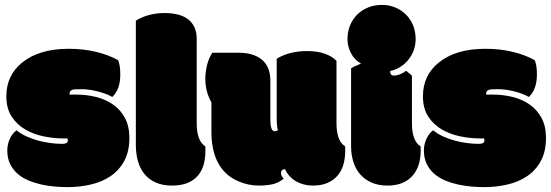

<svg xmlns="http://www.w3.org/2000/svg" viewBox="-20 -749 2250 784"><path d="M276.9 -382.8Q264.2 -378.9 264.2 -367.7V-365.2Q264.2 -362.8 264.6 -362.3Q267.1 -362.8 270.8 -362.8Q274.4 -362.8 278.8 -362.8H290.5Q333.5 -362.8 373 -352.8Q412.6 -342.8 442.6 -321.5Q472.7 -300.3 490.5 -266.6Q508.3 -232.9 508.3 -186Q508.3 -130.4 487.3 -91.8Q466.3 -53.2 431.2 -29.5Q396 -5.9 350.3 4.6Q304.7 15.1 255.4 15.1Q231 15.1 203.1 12.7Q175.3 10.3 147.9 4.2Q120.6 -2 95.7 -12.5Q70.8 -22.9 51.8 -39.6Q32.7 -56.2 21.2 -79.6Q9.8 -103 9.8 -134.8Q9.8 -148.4 12.9 -161.4Q16.1 -174.3 21.5 -185.1Q26.9 -195.8 33.7 -204.1Q40.5 -212.4 47.9 -216.8Q64.9 -202.6 87.9 -192.1Q110.8 -181.6 136.2 -174.8Q161.6 -168 187 -164.8Q212.4 -161.6 233.9 -161.6Q256.8 -161.6 256.8 -174.3Q256.8 -180.7 255.4 -184.1Q252.9 -183.6 247.1 -183.6H241.7Q200.7 -183.6 158.7 -192.1Q116.7 -200.7 82.8 -220.5Q48.8 -240.2 27.3 -273.4Q5.9 -306.6 5.9 -355.5Q5.9 -440.4 68.8 -492.2Q138.2 -549.8 260.7 -549.8Q321.3 -549.8 373 -537.1Q424.8 -524.4 461.9 -503.4Q471.2 -484.4 471.2 -444.3Q471.2 -384.3 438.5 -353Q425.8 -360.4 409.9 -366.2Q394 -372.1 377.4 -376.2Q360.8 -380.4 344.2 -382.6Q327.6 -384.8 313 -384.8Q283.2 -384.8 276.9 -382.8Z M783.2 -246.1Q783.2 -173.3 818.4 -151.4Q818.8 -149.9 818.8 -142.1V-133.3Q818.8 -63 783.7 -27.1Q748.5 8.8 683.1 8.8Q644.5 8.8 616.7 -3.4Q588.9 -15.6 570.6 -37.6Q552.2 -59.6 543.5 -90.1Q534.7 -120.6 534.7 -157.2V-664.6Q585.4 -695.8 652.3 -695.8Q679.2 -695.8 703.1 -690.4Q727.1 -685.1 744.9 -672.6Q762.7 -660.2 772.9 -639.9Q783.2 -619.6 783.2 -589.4Z M1102.1 -212.9Q1108.4 -212.9 1114.7 -217.8Q1109.9 -232.9 1109.9 -268.1V-509.3Q1161.6 -540.5 1234.4 -540.5Q1275.9 -540.5 1306.6 -529.5Q1337.4 -518.6 1354 -500.5V-246.1Q1354 -173.3 1389.2 -151.4Q1389.6 -149.9 1389.6 -142.1V-133.3Q1389.6 -101.1 1381.6 -75Q1373.5 -48.8 1356.9 -30.3Q1340.3 -11.7 1315.7 -1.5Q1291 8.8 1257.8 8.8Q1219.7 8.8 1189.5 -8.3Q1159.2 -25.4 1144 -58.1Q1127.4 -58.1 1127.4 -42Q1127.4 -30.8 1138.7 -19.5Q1115.7 -1 1090.6 3.9Q1065.4 8.8 1036.6 8.8Q993.7 8.8 953.1 -8.8Q922.4 -22 901.1 -43Q879.9 -64 867.2 -90.3Q854.5 -116.7 848.9 -147Q843.3 -177.2 843.3 -208.5V-331.1Q818.4 -374.5 818.4 -426.8Q818.4 -453.6 825.2 -482.4Q832 -511.2 847.2 -533.7H954.6Q1015.1 -533.7 1049.6 -505.1Q1084 -476.6 1084 -418.5V-260.3Q1084 -212.9 1102.1 -212.9Z M1662.1 -246.1Q1662.1 -173.3 1697.3 -151.4Q1697.8 -149.9 1697.8 -142.1V-133.3Q1697.8 -101.1 1689 -74.7Q1680.2 -48.3 1663.1 -29.8Q1646 -11.2 1620.8 -1.2Q1595.7 8.8 1562.5 8.8Q1525.9 8.8 1498 -3.2Q1470.2 -15.1 1451.4 -36.4Q1432.6 -57.6 1423.1 -87.4Q1413.6 -117.2 1413.6 -152.3V-469.7Q1422.4 -476.1 1432.6 -480Q1442.9 -483.9 1454.1 -489.7Q1440.9 -496.6 1430.4 -507.6Q1419.9 -518.6 1413.1 -532Q1406.2 -545.4 1402.6 -560.1Q1398.9 -574.7 1398.9 -589.4Q1398.9 -619.6 1409.4 -645.3Q1419.9 -670.9 1438.7 -689.5Q1457.5 -708 1483.2 -718.5Q1508.8 -729 1539.1 -729Q1569.3 -729 1594.5 -718.3Q1619.6 -707.5 1638.2 -689Q1656.7 -670.4 1667 -644.8Q1677.2 -619.1 1677.2 -589.4Q1677.2 -565.9 1669.7 -544.7Q1662.1 -523.4 1648.2 -505.9Q1634.3 -488.3 1615.2 -476.1Q1596.2 -463.9 1573.2 -459Q1573.2 -440.4 1587.4 -440.4Q1612.8 -440.4 1638.2 -460Q1657.2 -445.3 1662.1 -439.5Z M1978 -382.8Q1965.3 -378.9 1965.3 -367.7V-365.2Q1965.3 -362.8 1965.8 -362.3Q1968.3 -362.8 1971.9 -362.8Q1975.6 -362.8 1980 -362.8H1991.7Q2034.7 -362.8 2074.2 -352.8Q2113.8 -342.8 2143.8 -321.5Q2173.8 -300.3 2191.7 -266.6Q2209.5 -232.9 2209.5 -186Q2209.5 -130.4 2188.5 -91.8Q2167.5 -53.2 2132.3 -29.5Q2097.2 -5.9 2051.5 4.6Q2005.9 15.1 1956.5 15.1Q1932.1 15.1 1904.3 12.7Q1876.5 10.3 1849.1 4.2Q1821.8 -2 1796.9 -12.5Q1772 -22.9 1752.9 -39.6Q1733.9 -56.2 1722.4 -79.6Q1710.9 -103 1710.9 -134.8Q1710.9 -148.4 1714.1 -161.4Q1717.3 -174.3 1722.7 -185.1Q1728 -195.8 1734.9 -204.1Q1741.7 -212.4 1749 -216.8Q1766.1 -202.6 1789.1 -192.1Q1812 -181.6 1837.4 -174.8Q1862.8 -168 1888.2 -164.8Q1913.6 -161.6 1935.1 -161.6Q1958 -161.6 1958 -174.3Q1958 -180.7 1956.5 -184.1Q1954.1 -183.6 1948.2 -183.6H1942.9Q1901.9 -183.6 1859.9 -192.1Q1817.9 -200.7 1783.9 -220.5Q1750 -240.2 1728.5 -273.4Q1707 -306.6 1707 -355.5Q1707 -440.4 1770 -492.2Q1839.4 -549.8 1961.9 -549.8Q2022.5 -549.8 2074.2 -537.1Q2126 -524.4 2163.1 -503.4Q2172.4 -484.4 2172.4 -444.3Q2172.4 -384.3 2139.6 -353Q2127 -360.4 2111.1 -366.2Q2095.2 -372.1 2078.6 -376.2Q2062 -380.4 2045.4 -382.6Q2028.8 -384.8 2014.2 -384.8Q1984.4 -384.8 1978 -382.8Z"/></svg>

Font: Modak sl
Style: Regular
Weight: 400
Designer: Sarang Kulkarni, Maithili Shingre, Noopur Datye
Foundry: Ek Type
Version: Version 1.036;PS Version 1.000;hotconv 1.0.79;makeotf.lib2.5